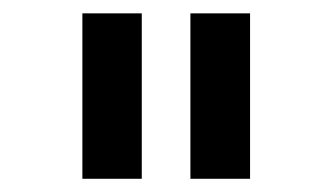

<svg xmlns="http://www.w3.org/2000/svg" viewBox="-20 -710 500 289"><path d="M104 -440.9V-689.9H193.4V-440.9ZM266.6 -440.9V-689.9H356.4V-440.9Z"/></svg>

Font: Acari Sans SemiBold
Style: Regular
Weight: 600
Designer: Alfredo Marco Pradil and Stefan Peev
Foundry: Hanken Design Co.
Version: Version 1.045;January 11, 2019;FontCreator 11.5.0.2425 64-bi